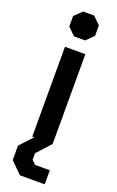

<svg xmlns="http://www.w3.org/2000/svg" viewBox="-174 -746 611 1001"><g transform="rotate(20 131.5 -245.5)"><path d="M60 -605V-663L101 -703H162L203 -663V-605L162 -565H101ZM75 -498H188V0H75ZM21 150V70L86 0H188L118 77V113L139 134H221V212H83Z"/></g></svg>

Font: Chakra Petch SemiBold
Style: Regular
Weight: 600
Designer: Katatrad Aksorn Co.,Ltd.
Foundry: Cadson Demak Co.,Ltd.
Version: Version 1.000; ttfautohint (v1.6)